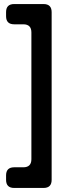

<svg xmlns="http://www.w3.org/2000/svg" viewBox="-20 -829 325 948"><path d="M50 -3H95Q135 -3 135 -43V-669Q135 -709 95 -709H50Q10 -709 10 -749V-769Q10 -809 50 -809H195Q235 -809 235 -769V59Q235 99 195 99H50Q10 99 10 59V37Q10 -3 50 -3Z"/></svg>

Font: ZCOOL QingKe HuangYou
Style: Regular
Weight: 400
Version: Version 1.000